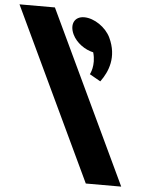

<svg xmlns="http://www.w3.org/2000/svg" viewBox="-405 -908 760 956"><g transform="rotate(5 -25.0 -430.0)"><path d="M60 0H237L-169.6 -860H-346.6ZM-19.5 -824C-67.5 -824 -88.6 -784 -65 -734C-46.1 -694 -2.4 -663 39.8 -654C58.6 -589 32.8 -544 32.8 -544L87.5 -513C125.9 -565 157 -641 113 -734C89.4 -784 30.5 -824 -19.5 -824Z"/></g></svg>

Font: Hussar
Style: BdOpOblFive
Weight: 700
Foundry: Cannot Into Space Fonts
Version: Version 2.00